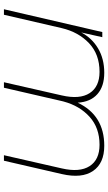

<svg xmlns="http://www.w3.org/2000/svg" viewBox="193 -743 550 976"><g transform="rotate(90 468.0 -255.0)"><path d="M721 -510Q810 -510 849 -453Q888 -396 865 -295L797 0H769L836 -294Q857 -385 824.5 -435.5Q792 -486 716 -486Q630 -486 574 -435.5Q518 -385 496 -303L494 -295L426 0H398L465 -294Q486 -385 453.5 -435.5Q421 -486 345 -486Q256 -486 199.5 -432.5Q143 -379 123 -294L55 0H27L143 -500H169L145 -393Q173 -447 226 -478.5Q279 -510 350 -510Q419 -510 458.5 -475Q498 -440 502 -375Q566 -510 721 -510Z"/></g></svg>

Font: Elaine Sans ExtraLight
Style: Italic
Weight: 275
Italic angle: -13°
Designer: Wei Huang
Foundry: Wei Huang
Version: Version 2.001;December 24, 2019;FontCreator 12.0.0.2547 64-b